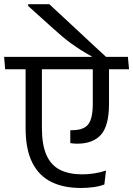

<svg xmlns="http://www.w3.org/2000/svg" viewBox="-40 -908 645 930"><path d="M-15 -572.5H585L579.5 -632.5H-20ZM163 -288.5V-592.5H84V-287.5Q84 -185.5 115.8 -121.5Q147.5 -57.5 207.2 -27.5Q267 2.5 351.5 2.5Q383.5 2.5 412.8 -1.5Q442 -5.5 465.5 -14.5L473.5 -82Q447.5 -73 417.8 -68.2Q388 -63.5 358 -63.5Q295 -63.5 251.2 -85.2Q207.5 -107 185.2 -156.5Q163 -206 163 -288.5ZM488 -404.5V-591.5L409.5 -591V-407Q409.5 -334 387.5 -305.8Q365.5 -277.5 310 -277.5Q309 -277.5 305.5 -277.5Q302 -277.5 300.5 -277.5V-215Q307.5 -213.5 316.2 -212.8Q325 -212 333 -212Q411.5 -212 449.8 -256.2Q488 -300.5 488 -404.5ZM96.5 -887.5V-879L218.5 -769Q243 -747 264.2 -729.2Q285.5 -711.5 307.2 -695.8Q329 -680 352.5 -665.2Q376 -650.5 404 -635V-619.5H477.5V-629Q461 -644 433.2 -669.8Q405.5 -695.5 372.5 -726.2Q339.5 -757 306 -788.2Q272.5 -819.5 244.2 -845.5Q216 -871.5 199 -887.5Z"/></svg>

Font: Anek Devanagari Medium
Style: Regular
Weight: 400
Version: Version 1.003